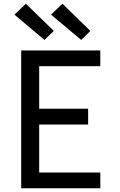

<svg xmlns="http://www.w3.org/2000/svg" viewBox="-20 -1004 640 1024"><path d="M93 0V-735H515V-651H189V-424H450V-340H189V-84H515V0ZM413 -791 252 -926 313 -984 462 -839ZM217 -791 57 -926 118 -984 267 -839Z"/></svg>

Font: Iosevka Aile Medium
Style: Regular
Weight: 500
Designer: Belleve Invis
Foundry: Belleve Invis
Version: Version 27.3.5; ttfautohint (v1.8.4)